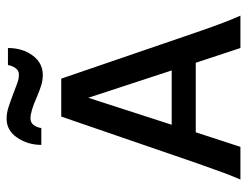

<svg xmlns="http://www.w3.org/2000/svg" viewBox="-102 -636 738 573"><g transform="rotate(-90 266.5 -349.0)"><path d="M17.6 0Q27.3 -22 37.8 -50Q48.3 -78.1 66.4 -129.9L205.6 -534.7H318.8L457.5 -129.9Q475.1 -78.6 486.1 -50.3Q497.1 -22 506.8 0H410.2L366.2 -133.3H158.7L115.2 0ZM181.2 -205.1H343.3L261.7 -454.1ZM329.6 -589.8Q313.5 -589.8 298.1 -594.7Q282.7 -599.6 264.2 -607.4Q221.7 -626.5 200.7 -626.5Q187 -626.5 179.9 -616.5Q172.9 -606.4 171.4 -594.2H121.1Q121.1 -634.3 142.6 -666Q164.1 -697.8 199.2 -697.8Q216.3 -697.8 233.6 -692.1Q251 -686.5 271.5 -678.7Q292.5 -670.9 305.2 -666Q317.9 -661.1 330.6 -661.1Q343.3 -661.1 350.3 -671.4Q357.4 -681.6 359.4 -693.8H410.2Q410.2 -650.4 387.9 -620.1Q365.7 -589.8 329.6 -589.8Z"/></g></svg>

Font: Harmattan SemiBold
Style: Regular
Weight: 600
Designer: George W. Nuss III and SIL International
Foundry: SIL International
Version: Version 4.000